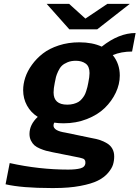

<svg xmlns="http://www.w3.org/2000/svg" viewBox="-20 -763 709 976"><path d="M252.4 -293Q252.4 -231 321.8 -231Q339.4 -231 353.8 -234.9Q368.2 -238.8 378.2 -244.6Q388.2 -250.5 396.5 -260.5Q404.8 -270.5 409.4 -278.8Q414.1 -287.1 418.2 -300Q422.4 -313 424.3 -321Q426.3 -329.1 428.7 -341.8Q435.1 -372.6 435.1 -391.6Q435.1 -425.8 415.3 -439.9Q395.5 -454.1 365.2 -454.1Q341.3 -454.1 322.8 -446.3Q304.2 -438.5 293.9 -428.2Q283.7 -418 275.6 -400.6Q267.6 -383.3 264.6 -371.8Q261.7 -360.4 258.3 -341.8Q252.4 -313.5 252.4 -293ZM97.7 -304.7Q97.7 -335.9 108.4 -368.7Q119.1 -401.4 142.3 -433.6Q165.5 -465.8 198.2 -491.2Q231 -516.6 279.1 -532.2Q327.1 -547.9 383.3 -547.9Q449.7 -547.9 497.1 -525.9Q584.5 -595.2 669.4 -595.2L651.4 -501Q596.2 -501 553.2 -482.9Q588.9 -439 588.9 -378.9Q588.9 -335 568.6 -292Q548.3 -249 512.5 -214.1Q476.6 -179.2 421.6 -157.7Q366.7 -136.2 303.2 -136.2Q277.8 -136.2 255.9 -139.6Q252 -133.3 252 -125Q252 -98.1 312.5 -88.9L446.8 -61Q470.2 -57.1 488.5 -51Q506.8 -44.9 524.2 -34.4Q541.5 -23.9 551 -7.1Q560.5 9.8 560.5 32.2Q560.5 54.2 554.4 74Q548.3 93.8 528.8 116.5Q509.3 139.2 477.1 155.3Q444.8 171.4 387.9 182.1Q331.1 192.9 255.4 192.9H240.2Q91.8 192.9 8.3 173.8L29.3 65.9Q179.2 99.1 326.7 99.1Q365.2 99.1 388.9 92.8Q412.6 86.4 414.1 65.9Q414.1 61 413.6 57.4Q413.1 53.7 411.1 51Q409.2 48.3 408.2 46.9Q407.2 45.4 403.3 43.9Q399.4 42.5 398.2 42Q397 41.5 391.1 40Q385.3 38.6 383.8 38.1L249 11.2Q228.5 7.3 214.4 3.4Q200.2 -0.5 182.9 -7.8Q165.5 -15.1 155 -24.4Q144.5 -33.7 137.2 -48.6Q129.9 -63.5 129.9 -82Q129.9 -129.9 171.9 -168.9Q136.7 -190.9 117.2 -226.6Q97.7 -262.2 97.7 -304.7ZM414.1 -668.5 525.4 -743.2H639.6L474.1 -613.8H332.5L217.3 -743.2H331.5Z"/></svg>

Font: Aurulent Sans
Style: BoldItalic
Weight: 700
Italic angle: -11°
Version: Version 2007.05.04